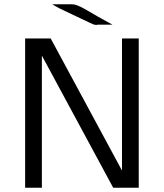

<svg xmlns="http://www.w3.org/2000/svg" viewBox="-20 -874 765 894"><path d="M224 -854H313Q323 -854 332 -851.5Q341 -849 356.5 -841.5Q372 -834 387 -825Q402 -816 436 -796.5Q470 -777 504 -759H434Q432 -759 430 -758Q428 -758 427 -758Q418 -758 400 -767L261 -833Q259 -834 245 -841.5Q231 -849 224 -854ZM97 0V-695H216L548 -80V-695H626V0H507L175 -615V0Z"/></svg>

Font: Coval
Style: Light
Weight: 300
Foundry: Context Ltd
Version: Version 001.000